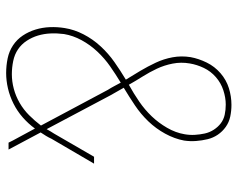

<svg xmlns="http://www.w3.org/2000/svg" viewBox="-96 -688 791 640"><g transform="rotate(90 300.0 -367.5)"><path d="M223 8Q198 8 174 3Q150 -2 130.5 -15Q111 -28 98 -47.5Q85 -67 78 -90Q71 -113 70 -137.5Q69 -162 73 -187Q78 -219 94 -250Q110 -281 134 -307Q158 -333 186.5 -353Q215 -373 245 -391Q230 -415 215.5 -439.5Q201 -464 188.5 -490.5Q176 -517 170.5 -546.5Q165 -576 170 -607Q175 -634 188 -660.5Q201 -687 223.5 -706.5Q246 -726 273.5 -734.5Q301 -743 329 -743Q349 -743 368 -739Q387 -735 402.5 -724Q418 -713 428.5 -697.5Q439 -682 443.5 -663.5Q448 -645 449.5 -625Q451 -605 448 -585Q442 -553 425 -522Q408 -491 384 -466Q360 -441 331 -421.5Q302 -402 272 -384Q278 -373 284.5 -362Q291 -351 297 -340L410 -127Q414 -134 417.5 -140Q421 -146 425 -152L502 -285H525L442 -143Q438 -134 432.5 -125Q427 -116 421 -107L478 0H455L448 -14L408 -88Q392 -66 371 -47.5Q350 -29 325 -16.5Q300 -4 274 2Q248 8 223 8ZM262 -401Q291 -417 318 -435.5Q345 -454 367 -477Q389 -500 405.5 -528.5Q422 -557 427 -587Q430 -604 429 -621Q428 -638 424.5 -654Q421 -670 412 -684Q403 -698 390.5 -707.5Q378 -717 362 -720.5Q346 -724 328 -724Q305 -724 280.5 -716Q256 -708 236.5 -691Q217 -674 206 -651Q195 -628 191 -604Q186 -575 191.5 -547Q197 -519 208.5 -494.5Q220 -470 234.5 -447Q249 -424 262 -401ZM227 -11Q251 -11 275.5 -17.5Q300 -24 322.5 -37Q345 -50 363.5 -68.5Q382 -87 398 -108L342 -213L279 -331Q272 -342 266.5 -352.5Q261 -363 255 -374Q227 -357 200.5 -338.5Q174 -320 151.5 -296Q129 -272 113.5 -243.5Q98 -215 93 -185Q90 -162 91 -140Q92 -118 98 -98Q104 -78 115.5 -60.5Q127 -43 144 -31.5Q161 -20 183 -15.5Q205 -11 227 -11Z"/></g></svg>

Font: Iosevka Etoile Thin
Style: Italic
Weight: 100
Italic angle: -9°
Designer: Belleve Invis
Foundry: Belleve Invis
Version: Version 22.1.2; ttfautohint (v1.8.4)